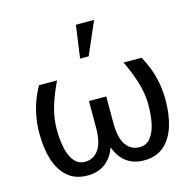

<svg xmlns="http://www.w3.org/2000/svg" viewBox="-114 -909 1049 1036"><g transform="rotate(-15 410.0 -391.0)"><path d="M251 10.3Q183.6 10.3 140.6 -26.4Q97.7 -63 77.1 -127.2Q56.6 -191.4 56.6 -274.4Q56.6 -324.7 64.9 -369.9Q73.2 -415 87.9 -454.6Q102.5 -494.1 122.6 -528.3H223.1Q190.9 -461.9 171.9 -399.2Q152.8 -336.4 152.8 -274.4Q152.8 -212.9 163.6 -165.5Q174.3 -118.2 197.3 -91.6Q220.2 -64.9 255.9 -64.9Q303.7 -64.9 332 -104.5Q360.4 -144 360.4 -229.5V-376H457V-229.5Q457 -144 485.1 -104.5Q513.2 -64.9 561.5 -64.9Q597.2 -64.9 620.1 -91.3Q643.1 -117.7 654.1 -164.8Q665 -211.9 665 -274.4Q665 -336.4 645.5 -399.7Q626 -462.9 594.7 -528.3H695.3Q714.8 -493.7 729.7 -454.1Q744.6 -414.6 752.9 -369.6Q761.2 -324.7 761.2 -274.4Q761.2 -191.4 740.5 -127.2Q719.7 -63 676.8 -26.4Q633.8 10.3 566.9 10.3Q508.8 10.3 468.8 -18.8Q428.7 -47.9 408.7 -104.5Q388.7 -48.3 348.4 -19Q308.1 10.3 251 10.3ZM373.5 -609.4 398.9 -792H500.5L421.4 -609.4Z"/></g></svg>

Font: Roboto Slab LO
Style: Regular
Weight: 400
Designer: Google
Version: Version 2.000